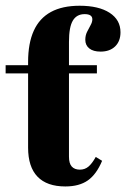

<svg xmlns="http://www.w3.org/2000/svg" viewBox="-24 -651 448 682"><path d="M75.8 -209.7V-430.6Q75.8 -497.6 96 -541.9Q116.1 -586.3 156.9 -608.5Q197.6 -630.6 258.9 -630.6Q326.6 -630.6 365.3 -605.6Q404 -580.6 404 -536.3Q404 -504.8 385.1 -486.3Q366.1 -467.7 333.1 -467.7Q307.3 -467.7 293.1 -479Q279 -490.3 279 -509.7Q279 -525 285.1 -537.5Q291.1 -550 297.6 -561.3Q304 -572.6 304 -582.3Q304 -600.8 276.6 -600.8Q248.4 -600.8 234.7 -577.8Q221 -554.8 221 -502.4V-209.7ZM208.1 11.3Q142.7 11.3 109.3 -23.4Q75.8 -58.1 75.8 -126.6V-209.7H221V-94.4Q221 -70.2 231 -59.3Q241.1 -48.4 259.7 -48.4Q277.4 -48.4 290.3 -59.3Q303.2 -70.2 316.1 -93.5L338.7 -79.8Q318.5 -31.5 287.9 -10.1Q257.3 11.3 208.1 11.3ZM-4 -390.3V-419.4H320.2V-390.3Z"/></svg>

Font: Playfair 5pt SemiExpanded Light Black
Style: Regular
Weight: 900
Version: Version 2.203